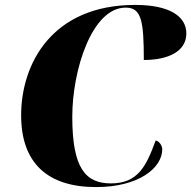

<svg xmlns="http://www.w3.org/2000/svg" viewBox="-20 -751 778 781"><path d="M371 10C543 10 640 -67 640 -144C640 -159 626 -179 613 -179C575 -76 542 -5 431 -5C327 -5 274 -68 274 -276C274 -466 354 -720 491 -720C555 -720 565 -668 565 -507C663 -507 738 -541 738 -615C738 -682 674 -731 530 -731C191 -731 66 -491 66 -282C66 -89 172 10 371 10Z"/></svg>

Font: Noto Serif Display Black
Style: Italic
Weight: 900
Italic angle: -12°
Designer: Monotype Design Team
Foundry: Monotype Imaging Inc.
Version: Version 2.009